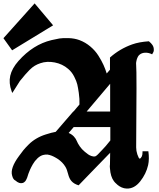

<svg xmlns="http://www.w3.org/2000/svg" viewBox="-43 -1076 931 1121"><path d="M267.1 -928.2 27.8 -782.2 -22.9 -853 159.2 -1056.2ZM601.1 -255.9V-334H387.2Q382.3 -328.1 372.6 -316.9Q362.8 -305.7 357.9 -299.8Q377 -291.5 388.7 -278.6Q400.4 -265.6 405.3 -252.9Q410.2 -240.2 422.1 -222.4Q434.1 -204.6 452.1 -189.9Q464.4 -180.2 471.2 -175Q478 -169.9 490.2 -165.3Q502.4 -160.6 513.2 -163.1Q518.1 -164.6 527.6 -173.6Q537.1 -182.6 553.7 -200.9Q570.3 -219.2 574.2 -223.1Q594.7 -247.1 601.1 -255.9ZM600.1 -586.9Q466.3 -429.2 462.9 -424.8H600.1ZM826.2 -835 830.6 -831.1Q835 -827.6 838.6 -823.7Q842.3 -819.8 846.7 -813.7Q851.1 -807.6 853.3 -799.6Q855.5 -791.5 855 -782.2Q855 -773.4 845.2 -758.8Q825.2 -769 804.7 -768.3Q784.2 -767.6 771 -755.9Q765.6 -751.5 761.7 -744.1Q757.8 -736.8 756.3 -731.7Q754.9 -726.6 753.4 -719.7Q752 -712.9 752 -711.9Q751 -709 752 -694.8Q755.9 -662.6 752 -215.8Q752 -195.3 758.8 -174.8Q767.6 -149.9 772 -149.9H772.9Q775.4 -149.4 779.3 -154.1Q783.2 -158.7 785.2 -163.1Q789.1 -171.9 789.1 -188V-192.9H823.2Q829.6 -147 821.8 -111.8Q810.1 -60.5 775.4 -16.8Q740.7 26.9 695.8 24.9Q681.2 24.4 667 18.1Q652.8 11.7 643.3 3.4Q633.8 -4.9 628.9 -10Q624 -15.1 622.1 -18.1Q602.1 -44.9 599.1 -91.8Q598.1 -97.2 598.1 -103.3Q598.1 -109.4 598.6 -112.8L599.1 -116.2V-117.2Q600.1 -126 600.1 -184.1Q579.6 -163.1 542.2 -124.5Q504.9 -85.9 474.1 -54.2Q443.4 -22.5 416 5.9Q388.7 -2 374 -19Q361.3 -33.2 354.5 -60.5Q347.7 -87.9 338.9 -102.1Q322.8 -129.4 293 -148.9Q292.5 -149.4 286.6 -152.8Q280.8 -156.2 278.1 -157.7Q275.4 -159.2 268.6 -162.6Q261.7 -166 257.3 -167.5Q252.9 -168.9 246.1 -171.1Q239.3 -173.3 233.6 -173.6Q228 -173.8 221.2 -173.3Q214.4 -172.9 208 -170.9Q190.9 -166 175.3 -151.1Q159.7 -136.2 148.9 -117.4Q138.2 -98.6 132.3 -85.2Q126.5 -71.8 123 -62Q122.1 -59.6 119.4 -50.8Q116.7 -42 115.5 -38.8Q114.3 -35.6 111.1 -28.8Q107.9 -22 105.5 -19Q103 -16.1 98.9 -12.7Q94.7 -9.3 89.8 -7.8Q69.8 -1.5 46.9 -22Q33.7 -27.3 27.8 -50.8Q15.1 -93.8 67.9 -165Q82.5 -185.5 93.3 -198.7Q104 -211.9 124 -231.9Q144 -252 169.2 -266.8Q194.3 -281.7 224.1 -291Q258.8 -302.2 282.2 -306.2Q299.3 -325.7 333 -365Q366.7 -404.3 383.8 -423.8V-424.8H386.2Q392.1 -432.1 403.3 -445.3Q414.6 -458.5 420.9 -465.8Q422.4 -497.6 417 -534.2Q412.6 -564.5 408.2 -583.3Q403.8 -602.1 390.1 -628.9Q376.5 -655.8 355 -673.8Q321.8 -702.6 276.4 -711.4Q231 -720.2 192.9 -707Q175.3 -701.2 160.4 -692.4Q145.5 -683.6 129.4 -667.5Q113.3 -651.4 103.8 -639.9Q94.2 -628.4 73.2 -603Q42 -554.7 35.2 -543L28.8 -533.2L24.9 -543Q7.3 -590.8 16.8 -633.5Q26.4 -676.3 64.9 -720.2Q149.9 -815.9 257.8 -841.8Q284.7 -848.1 303.7 -851.3Q322.8 -854.5 357.2 -853.5Q391.6 -852.5 420.9 -841.8Q456.1 -828.6 484.6 -804.4Q513.2 -780.3 531.7 -750.7Q550.3 -721.2 561.3 -696.8Q572.3 -672.4 580.1 -647Q583 -650.4 589.6 -658Q596.2 -665.5 599.1 -668.9V-736.8V-740.2Q656.2 -791 729 -816.9Q769 -831.1 826.2 -835Z"/></svg>

Font: KJV1611
Style: Regular
Weight: 400
Version: Version 3.6.1